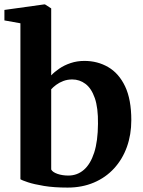

<svg xmlns="http://www.w3.org/2000/svg" viewBox="-21 -839 647 870"><path d="M-1 -746.5V-794L178.5 -819H183L211 -801V-497.5Q225.5 -513 247.8 -528.2Q270 -543.5 299 -553.2Q328 -563 361.5 -563Q421 -563 469.2 -535Q517.5 -507 545.8 -447.8Q574 -388.5 574 -294.5Q574 -229 554 -173.2Q534 -117.5 496 -76Q458 -34.5 404.5 -11.8Q351 11 285.5 11Q223.5 11 178.2 3.5Q133 -4 105.8 -13Q78.5 -22 71.5 -27V-733.5ZM306.5 -479Q284.5 -479 266 -472Q247.5 -465 233.5 -454.5Q219.5 -444 211 -434.5V-71Q217 -59 239.2 -51.2Q261.5 -43.5 288.5 -43.5Q329 -43.5 359 -69.5Q389 -95.5 405.8 -147.5Q422.5 -199.5 423 -278Q424 -350.5 408.5 -394.8Q393 -439 366.2 -459Q339.5 -479 306.5 -479Z"/></svg>

Font: Merriweather 36pt
Style: Bold
Weight: 700
Designer: Eben Sorkin
Foundry: Eben Sorkin
Version: Version 2.100